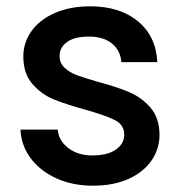

<svg xmlns="http://www.w3.org/2000/svg" viewBox="-20 -580 574 609"><path d="M275 9Q210 9 158.5 -14.5Q107 -38 77 -78.5Q47 -119 45 -169H163Q166 -134 196.5 -110.5Q227 -87 273 -87Q321 -87 347.5 -105.5Q374 -124 374 -153Q374 -184 344.5 -199Q315 -214 251 -232Q189 -249 150 -265Q111 -281 82.5 -314Q54 -347 54 -401Q54 -445 80 -481.5Q106 -518 154.5 -539Q203 -560 266 -560Q360 -560 417.5 -512.5Q475 -465 479 -383H365Q362 -420 335 -442Q308 -464 262 -464Q217 -464 193 -447Q169 -430 169 -402Q169 -380 185 -365Q201 -350 224 -341.5Q247 -333 292 -320Q352 -304 390.5 -287.5Q429 -271 457 -239Q485 -207 486 -154Q486 -107 460 -70Q434 -33 386.5 -12Q339 9 275 9Z"/></svg>

Font: Fz Poppins Med
Style: Regular
Weight: 500
Designer: Ninad Kale (Devanagari), Jonny Pinhorn (Latin)
Foundry: Indian Type Foundry
Version: Vit hóa bi Vntype.Com & FontZin.Com